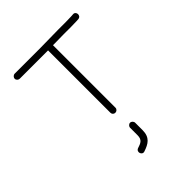

<svg xmlns="http://www.w3.org/2000/svg" viewBox="-226 -746 1047 1047"><g transform="rotate(-45 297.0 -223.0)"><path d="M306 32V89C306 125.8 285.4 131.9 258 141C233.6 150.2 246.6 186.8 270 178C312.9 163.7 345 145.6 345 89V32C345 21.7 335.6 12 325.5 12C315.4 12 306 21.7 306 32ZM70 -583H288V-102C288 -91.4 296.4 -83 307 -83C317.6 -83 327 -91.4 327 -102V-584H340C363.3 -584.7 385.7 -585 407 -585H467C485.7 -585 500.3 -585.3 511 -586L526 -587C551.8 -590.2 547.4 -629 523 -626L508 -625C498 -624.3 484.3 -624 467 -624H408C361.9 -624 315.3 -622 268 -622H70C59.4 -622 50 -612.6 50 -602C50 -591.4 59.4 -583 70 -583Z"/></g></svg>

Font: Just Breathe
Style: Regular
Weight: 400
Foundry: Cannot Into Space Fonts
Version: Version 0.72